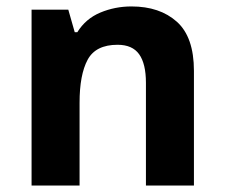

<svg xmlns="http://www.w3.org/2000/svg" viewBox="-20 -576 697 596"><path d="M388 -556Q476 -556 529 -508.5Q582 -461 582 -356V0H433V-319Q433 -378 412 -407.5Q391 -437 345 -437Q277 -437 252 -390.5Q227 -344 227 -257V0H78V-546H192L212 -476H220Q246 -518 291.5 -537Q337 -556 388 -556Z"/></svg>

Font: Noto Sans Gurmukhi
Style: Bold
Weight: 700
Designer: Jelle Bosma - Monotype Design Team
Foundry: Monotype Imaging Inc.
Version: Version 2.004; ttfautohint (v1.8.4.7-5d5b)